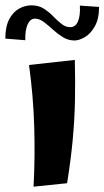

<svg xmlns="http://www.w3.org/2000/svg" viewBox="-48 -695 392 721"><path d="M204 -7 78 6Q84 -106 80.5 -220.5Q77 -335 61 -451L233 -470Q235 -389 233.5 -316.5Q232 -244 225 -169.5Q218 -95 204 -7ZM47 -544 -28 -550Q-28 -595 -13.5 -622.5Q1 -650 23.5 -662.5Q46 -675 70 -675Q97 -675 116.5 -662.5Q136 -650 151.5 -634Q167 -618 182.5 -605.5Q198 -593 216 -593Q235 -593 244.5 -614Q254 -635 252 -674L324 -669Q324 -624 308 -596Q292 -568 270.5 -555.5Q249 -543 232 -543Q208 -543 188 -555.5Q168 -568 150.5 -584Q133 -600 116.5 -612.5Q100 -625 83 -625Q66 -625 56 -604Q46 -583 47 -544Z"/></svg>

Font: Marhey Medium
Style: Regular
Weight: 500
Designer: Nur Syamsi & Bustanul Arifin
Foundry: Namelatype
Version: Version 1.000